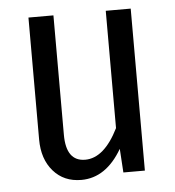

<svg xmlns="http://www.w3.org/2000/svg" viewBox="-44 -567 566 621"><g transform="rotate(-5 239.0 -257.0)"><path d="M402.8 -525.9V0H333L328.1 -77.1Q275.9 12.2 195.8 12.2Q139.2 12.2 105 -27.1Q70.8 -66.4 70.8 -129.9V-525.9H151.9V-138.2Q151.9 -51.8 213.9 -51.8Q275.4 -51.8 321.8 -145V-525.9Z"/></g></svg>

Font: Fira Sans Compressed Book
Style: Regular
Weight: 350
Width: 1
Designer: Carrois Corporate & Edenspiekermann AG
Foundry: Carrois Corporate GbR & Edenspiekermann AG
Version: Version 4.203;PS 004.203;hotconv 1.0.88;makeotf.lib2.5.64775